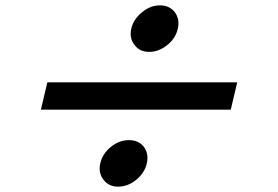

<svg xmlns="http://www.w3.org/2000/svg" viewBox="-20 -738 1040 718"><path d="M511 -692Q542 -718 578 -718Q614 -718 634 -692Q653 -666 645 -631Q637 -595 606 -570Q574 -544 538 -544Q502 -544 483 -570Q463 -595 471 -631Q479 -666 511 -692ZM867 -430 843 -328H133L157 -430ZM395 -189Q426 -214 462 -214Q498 -214 518 -189Q537 -163 529 -127Q521 -92 490 -66Q458 -40 422 -40Q386 -40 367 -66Q347 -92 355 -127Q363 -163 395 -189Z"/></svg>

Font: KaiGen Gothic CN Bold
Style: Bold
Weight: 700
Designer: Ryoko NISHIZUKA  (kana & ideographs); Paul D. Hunt (Latin, Greek & Cyrillic); Wenlong ZHANG  (bopomofo); Sandoll Communi
Foundry: Adobe Systems Incorporated
Version: Version 1.002.20150501